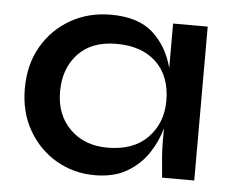

<svg xmlns="http://www.w3.org/2000/svg" viewBox="-43 -559 752 619"><g transform="rotate(5 333.0 -249.0)"><path d="M284 11Q216 11 159.5 -22Q103 -55 69.5 -113.5Q36 -172 36 -248Q36 -326 70 -384.5Q104 -443 162 -476Q220 -509 292 -509Q381 -509 428.5 -466Q476 -423 494 -354V-498H606V0H502Q502 -3 500 -22Q498 -41 496 -67Q494 -93 494 -118V-159Q482 -115 456 -76.5Q430 -38 388 -13.5Q346 11 284 11ZM318 -81Q402 -81 448 -128.5Q494 -176 494 -248Q494 -327 447.5 -372Q401 -417 318 -417Q238 -417 194 -370Q150 -323 150 -248Q150 -173 196.5 -127Q243 -81 318 -81Z"/></g></svg>

Font: Syne SemiBold
Style: Regular
Weight: 600
Designer: Lucas Descroix
Foundry: Bonjour Monde
Version: Version 2.200; ttfautohint (v1.8.4)